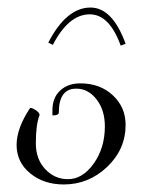

<svg xmlns="http://www.w3.org/2000/svg" viewBox="-20 -485 386 509"><path d="M313 -369 300 -364Q270 -447 218 -447Q162 -447 120 -366L108 -372Q156 -465 220 -465Q278 -465 313 -369ZM85 -180Q75 -156 75 -105Q75 -63 100 -36.5Q125 -10 160 -10Q199 -10 228.5 -51.5Q258 -93 258 -150Q258 -193 236 -221.5Q214 -250 182 -250Q136 -250 136 -187Q136 -179 119 -179V-193Q119 -226 139.5 -245Q160 -264 193 -264Q245 -264 279 -232.5Q313 -201 313 -154Q313 -89 264 -42.5Q215 4 149 4Q96 4 60 -25.5Q24 -55 24 -101Q24 -145 60 -199Q66 -199 75.5 -192.5Q85 -186 85 -180Z"/></svg>

Font: Kleymissky
Style: Regular
Weight: 500
Italic angle: -8°
Designer: gluk
Foundry: gluk
Version: Version 0.283